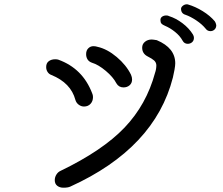

<svg xmlns="http://www.w3.org/2000/svg" viewBox="-20 -881 1040 894"><path d="M235 -42Q235 -56 242.5 -68Q250 -80 261 -85Q458 -180 560 -287Q662 -394 702 -542Q708 -559 708 -578Q707 -591 697.5 -599.5Q688 -608 668 -618Q642 -631 642 -659Q642 -676 655 -686.5Q668 -697 686 -697Q692 -697 710 -694Q796 -658 796 -586Q796 -576 792.5 -556Q789 -536 785 -520Q701 -191 307 -12Q296 -7 275 -7Q258 -7 246.5 -16Q235 -25 235 -42ZM522 -493Q507 -522 472.5 -551Q438 -580 408 -589Q394 -594 387.5 -604.5Q381 -615 381 -629Q381 -646 391 -656Q401 -666 415 -666Q425 -666 434 -663Q479 -653 523.5 -615.5Q568 -578 590 -533Q595 -521 595 -511Q595 -494 583.5 -484Q572 -474 555 -474Q533 -474 522 -493ZM331 -416Q310 -495 219 -532Q208 -536 201.5 -546Q195 -556 195 -569Q195 -587 207 -596Q219 -605 237 -605Q247 -605 252 -603Q365 -562 409 -447Q413 -439 413 -429Q413 -410 401.5 -397.5Q390 -385 371 -385Q358 -385 346.5 -393.5Q335 -402 331 -416ZM938 -747Q921 -768 894 -786Q867 -804 844 -812Q823 -818 823 -840Q823 -847 830.5 -853.5Q838 -860 848 -861Q854 -861 856 -860Q890 -850 924 -829Q958 -808 980 -782Q985 -775 987 -764Q987 -751 979 -743.5Q971 -736 960 -736Q946 -736 938 -747ZM830 -692Q818 -714 795 -732.5Q772 -751 748 -761Q736 -766 731.5 -771.5Q727 -777 727 -788Q727 -798 735 -803.5Q743 -809 754 -809Q763 -809 767 -806Q799 -796 829.5 -773Q860 -750 878 -721Q883 -713 883 -705Q883 -692 874.5 -684.5Q866 -677 854 -677Q838 -677 830 -692Z"/></svg>

Font: Tsukimi Rounded Medium
Style: Regular
Weight: 500
Designer: Takashi Funayama
Foundry: Takashi Funayama
Version: Version 1.032; ttfautohint (v1.8.3)